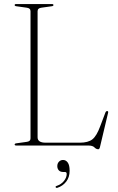

<svg xmlns="http://www.w3.org/2000/svg" viewBox="-20 -720 582 950"><path d="M235.5 -689 185.5 -682Q166 -680 166 -664.5V-40.5Q166 -14 206 -14H374.5Q416 -14 437 -30.5Q458 -47 475.5 -94.5L501.5 -163Q504.5 -170.5 510 -170.5Q517.5 -170.5 514.5 -160.5L474.5 8Q472 18.5 466 18.5Q456 18.5 447.2 9.2Q438.5 0 416 0H60.5Q52.5 0 52.5 -5Q52.5 -10 61.5 -11L111.5 -18Q131 -20 131 -35.5V-664.5Q131 -680 111.5 -682L61.5 -689Q52.5 -690 52.5 -695Q52.5 -700 60.5 -700H236.5Q244.5 -700 244.5 -695Q244.5 -690 235.5 -689ZM293 131Q278.5 131 271 122.8Q263.5 114.5 263.5 102Q263.5 88.5 271.8 80Q280 71.5 292 71.5Q306 71.5 315.2 84.2Q324.5 97 324.5 124.5Q324.5 157 307.5 178.8Q290.5 200.5 264.5 209Q257.5 211 255.5 206.5Q253.5 202 260 200Q283.5 192 296.8 175Q310 158 310 141Q310 131 301.5 131Z"/></svg>

Font: Fraunces 72pt Thin
Style: Regular
Weight: 100
Version: Version 1.000;[b76b70a41]